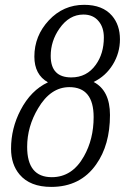

<svg xmlns="http://www.w3.org/2000/svg" viewBox="-20 -751 507 780"><path d="M467.3 -591.3Q467.3 -536.1 438.5 -489Q409.7 -441.9 360.4 -418Q426.8 -383.3 426.8 -283.7Q426.8 -162.1 370.6 -83Q306.6 8.3 188 8.3Q102.1 8.3 59.6 -42Q24.9 -83 24.9 -147Q24.9 -229.5 63.5 -303.7Q105.5 -384.3 174.8 -416.5Q119.6 -447.8 119.6 -521Q119.6 -605.5 178.5 -668.5Q237.3 -731.4 321.8 -731.4Q397 -731.4 435.1 -687Q467.3 -649.4 467.3 -591.3ZM401.9 -598.6Q401.9 -639.6 380.9 -664.6Q358.9 -691.9 318.8 -691.9Q261.2 -691.9 221.7 -635.3Q186 -584.5 186 -523.9Q186 -436.5 269.5 -436.5Q332.5 -436.5 369.1 -487.8Q401.9 -533.2 401.9 -598.6ZM360.4 -275.4Q360.4 -397 261.7 -397Q185.5 -397 134.8 -311Q90.3 -236.8 90.3 -154.3Q90.3 -31.2 190.4 -31.2Q273.4 -31.2 320.8 -115.7Q360.4 -185.5 360.4 -275.4Z"/></svg>

Font: Dai Banna SIL Light
Style: Oblique
Weight: 400
Italic angle: -11°
Designer: Victor Gaultney
Foundry: SIL International
Version: Version 2.000